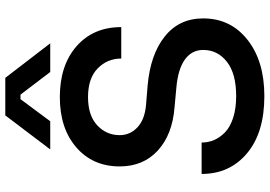

<svg xmlns="http://www.w3.org/2000/svg" viewBox="-166 -830 1014 722"><g transform="rotate(-90 341.0 -469.0)"><path d="M246.1 -787.1H140.1L268.1 -956.1H409.2L539.1 -787.1H431.2L346.2 -898.9H329.1ZM340.8 18.1Q203.1 18.1 125.5 -47.1Q47.9 -112.3 47.9 -217.8H166Q166 -192.9 175.5 -170.7Q185.1 -148.4 204.8 -129.4Q224.6 -110.4 259.5 -99.1Q294.4 -87.9 340.8 -87.9Q425.3 -87.9 469.7 -122.8Q514.2 -157.7 514.2 -211.9Q514.2 -254.9 477.8 -281Q441.4 -307.1 370.1 -313L296.9 -319.8Q195.3 -328.1 135.7 -382.8Q76.2 -437.5 76.2 -525.9Q76.2 -627 147.7 -689Q219.2 -751 336.9 -751Q456.5 -751 528.3 -688Q600.1 -625 600.1 -520H481.9Q481.9 -572.3 444.8 -608.6Q407.7 -645 336.9 -645Q268.1 -645 231 -610.6Q193.8 -576.2 193.8 -525.9Q193.8 -486.8 223.1 -459.2Q252.4 -431.6 308.1 -426.8L379.9 -420.9Q497.1 -410.6 564.9 -356.4Q632.8 -302.2 632.8 -211.9Q632.8 -108.9 552.5 -45.4Q472.2 18.1 340.8 18.1Z"/></g></svg>

Font: Sora Medium
Style: Regular
Weight: 500
Designer: Jonathan Barnbrook, Julián Moncada
Foundry: Barnbrook Fonts
Version: Version 2.000